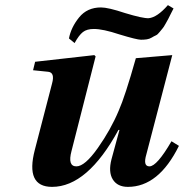

<svg xmlns="http://www.w3.org/2000/svg" viewBox="-20 -717 718 749"><path d="M109 -443 117 -476 348 -502 353 -497 259 -128Q243 -68 278 -68Q311 -68 361.5 -139.5Q412 -211 443 -285Q468 -341 510 -490L652 -502L551 -115Q537 -68 563 -68Q592 -68 649 -166L678 -148Q599 12 479 12Q438 12 420 -17Q402 -46 415 -96L446 -210H442Q321 12 183 12Q78 12 116 -133L183 -391Q195 -434 168 -437ZM249 -567Q257 -610 288.5 -649Q320 -688 374 -688Q402 -688 468 -666Q537 -645 560 -646Q593 -649 635 -697L657 -684Q655 -681 646.5 -663.5Q638 -646 636 -642.5Q634 -639 626 -624.5Q618 -610 614.5 -606.5Q611 -603 603 -592.5Q595 -582 588 -579Q581 -576 572 -570.5Q563 -565 552.5 -563.5Q542 -562 530 -562Q514 -562 445 -583Q382 -604 346 -604Q319 -604 303.5 -592Q288 -580 271 -549Z"/></svg>

Font: Heuristica
Style: Bold Italic
Weight: 700
Italic angle: -13°
Version: Version 1.0.2